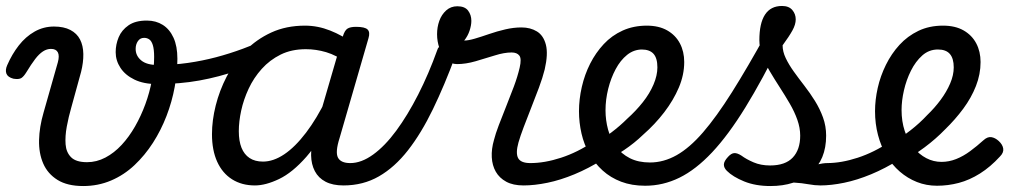

<svg xmlns="http://www.w3.org/2000/svg" viewBox="-33 -605 3386 644"><path d="M246 19Q193 19 160 -1.5Q127 -22 112 -56.5Q97 -91 98 -135Q99 -179 113 -227L161 -396Q167 -418 161 -429.5Q155 -441 138 -441Q124 -441 111 -432.5Q98 -424 85 -407Q72 -390 55 -362Q47 -349 39 -343.5Q31 -338 12 -341Q-7 -346 -11.5 -358Q-16 -370 -9 -386Q7 -423 30 -452.5Q53 -482 83 -499Q113 -516 148 -516Q181 -516 203 -504.5Q225 -493 235.5 -472.5Q246 -452 246.5 -424Q247 -396 239 -364L206 -244Q197 -213 191 -180.5Q185 -148 187 -121Q189 -94 205.5 -77.5Q222 -61 259 -61Q291 -61 320.5 -76.5Q350 -92 375 -119Q400 -146 420 -181Q440 -216 454.5 -255.5Q469 -295 476.5 -336Q484 -377 484 -414Q484 -440 479.5 -454Q475 -468 467.5 -473Q460 -478 451 -478Q433 -478 426.5 -492.5Q420 -507 427.5 -521.5Q435 -536 460 -536Q490 -536 513 -521.5Q536 -507 549 -478.5Q562 -450 562 -408Q562 -363 553 -313.5Q544 -264 525.5 -216Q507 -168 480 -126Q453 -84 418 -51Q383 -18 339.5 0.5Q296 19 246 19Z M494 -323Q449 -323 418 -338Q387 -353 371 -377.5Q355 -402 355 -430Q355 -456 365 -480Q375 -504 398 -520Q421 -536 459 -536Q475 -536 477.5 -521.5Q480 -507 472.5 -492.5Q465 -478 450 -478Q437 -478 429.5 -467Q422 -456 422 -441Q422 -418 440.5 -402.5Q459 -387 496 -387Q549 -387 597.5 -394Q646 -401 691.5 -413Q737 -425 781.5 -441.5Q826 -458 869 -477Q886 -484 894 -471.5Q902 -459 900.5 -442Q899 -425 887 -419Q825 -390 763.5 -368.5Q702 -347 636 -335Q570 -323 494 -323Z M822 17Q778 17 745.5 -3.5Q713 -24 695.5 -62.5Q678 -101 678 -155Q678 -201 690.5 -251Q703 -301 727.5 -348.5Q752 -396 789.5 -434.5Q827 -473 877 -496Q927 -519 990 -519Q1033 -519 1074.5 -502.5Q1116 -486 1149 -461L1137 -391Q1095 -420 1061 -430Q1027 -440 993 -440Q945 -440 908.5 -422Q872 -404 845 -374Q818 -344 801 -307.5Q784 -271 776 -234Q768 -197 768 -165Q768 -132 777 -109.5Q786 -87 804 -75Q822 -63 849 -63Q884 -63 920.5 -87.5Q957 -112 993.5 -160Q1030 -208 1062 -274L1083 -227Q1042 -133 995 -79.5Q948 -26 903 -4.5Q858 17 822 17ZM1119 17Q1083 17 1059 4.5Q1035 -8 1023 -31Q1011 -54 1010.5 -84Q1010 -114 1020 -150L1117 -483Q1123 -503 1132.5 -509Q1142 -515 1161 -515Q1191 -515 1200 -506Q1209 -497 1203 -477L1106 -142Q1091 -95 1100.5 -76.5Q1110 -58 1142 -58Q1155 -58 1161 -46.5Q1167 -35 1165 -20.5Q1163 -6 1151.5 5.5Q1140 17 1119 17Z M1119 17Q1100 17 1094.5 5.5Q1089 -6 1093.5 -20.5Q1098 -35 1110.5 -46.5Q1123 -58 1142 -58Q1179 -58 1218.5 -86.5Q1258 -115 1296 -166.5Q1334 -218 1369.5 -287.5Q1405 -357 1434 -438Q1437 -449 1448.5 -451.5Q1460 -454 1472.5 -451Q1485 -448 1492.5 -440Q1500 -432 1495 -419Q1458 -319 1419 -238.5Q1380 -158 1335.5 -101Q1291 -44 1238 -13.5Q1185 17 1119 17Z M1723 17Q1688 17 1665 4.5Q1642 -8 1630 -29Q1618 -50 1616.5 -77.5Q1615 -105 1624 -136Q1629 -156 1640 -185Q1651 -214 1664.5 -247.5Q1678 -281 1690.5 -314.5Q1703 -348 1710 -378Q1717 -408 1709 -418.5Q1701 -429 1683 -429Q1658 -429 1626.5 -419Q1595 -409 1562 -399.5Q1529 -390 1500 -390Q1479 -390 1464 -405Q1449 -420 1441 -443Q1433 -466 1433 -490Q1433 -514 1440.5 -535Q1448 -556 1463.5 -570Q1479 -584 1501 -584Q1526 -584 1537 -569.5Q1548 -555 1548 -535Q1548 -520 1542 -502Q1536 -484 1524 -469Q1538 -469 1560 -475.5Q1582 -482 1608 -491Q1634 -500 1662 -506.5Q1690 -513 1716 -513Q1746 -513 1768 -499.5Q1790 -486 1798 -455Q1806 -424 1794 -372Q1787 -344 1774.5 -310.5Q1762 -277 1748.5 -243Q1735 -209 1723.5 -178.5Q1712 -148 1706 -127Q1696 -91 1705 -74.5Q1714 -58 1746 -58Q1760 -58 1766.5 -46.5Q1773 -35 1770.5 -20.5Q1768 -6 1756 5.5Q1744 17 1723 17Z M1723 17Q1704 17 1698.5 5.5Q1693 -6 1697.5 -20.5Q1702 -35 1714.5 -46.5Q1727 -58 1746 -58Q1794 -58 1849 -76Q1904 -94 1956 -129Q1968 -136 1978 -130.5Q1988 -125 1994 -113.5Q2000 -102 1999.5 -89.5Q1999 -77 1989 -70Q1941 -40 1894 -20.5Q1847 -1 1803.5 8Q1760 17 1723 17Z M1956 -121Q1989 -139 2018 -161Q2047 -183 2071 -207Q2100 -233 2123 -262Q2146 -291 2159 -321.5Q2172 -352 2172 -379Q2172 -410 2159 -424.5Q2146 -439 2119 -439Q2105 -439 2098.5 -451Q2092 -463 2093.5 -479Q2095 -495 2105.5 -507Q2116 -519 2136 -519Q2177 -519 2205 -503Q2233 -487 2247.5 -459.5Q2262 -432 2262 -397Q2262 -354 2244 -311.5Q2226 -269 2195 -228.5Q2164 -188 2124 -153Q2095 -125 2060 -101.5Q2025 -78 1988 -58Z M2131 18Q2086 18 2050.5 4.5Q2015 -9 1988.5 -33Q1962 -57 1944 -88.5Q1926 -120 1917.5 -157Q1909 -194 1909 -232Q1909 -272 1918.5 -313.5Q1928 -355 1946.5 -391.5Q1965 -428 1992 -457Q2019 -486 2055.5 -502.5Q2092 -519 2137 -519Q2146 -519 2148.5 -507Q2151 -495 2148 -479Q2145 -463 2137.5 -451Q2130 -439 2121 -439Q2093 -439 2070.5 -421Q2048 -403 2032 -373Q2016 -343 2007 -307Q1998 -271 1998 -235Q1998 -202 2006.5 -170.5Q2015 -139 2033 -114Q2051 -89 2079.5 -74.5Q2108 -60 2147 -60Q2193 -60 2236.5 -84.5Q2280 -109 2325 -161Q2370 -213 2422 -295.5Q2474 -378 2538 -494Q2545 -506 2559 -503.5Q2573 -501 2583.5 -491Q2594 -481 2588 -467Q2524 -337 2467 -244.5Q2410 -152 2355.5 -94Q2301 -36 2246 -9Q2191 18 2131 18Z M2720 17Q2700 17 2678.5 13Q2657 9 2631.5 7.5Q2606 6 2572 13L2603 -17Q2633 -30 2659 -39Q2685 -48 2706.5 -53Q2728 -58 2742 -58Q2751 -58 2753.5 -46.5Q2756 -35 2752 -20.5Q2748 -6 2739.5 5.5Q2731 17 2720 17ZM2551 19Q2501 19 2463 3.5Q2425 -12 2405 -32Q2395 -42 2395 -53Q2395 -64 2409 -79Q2420 -91 2430 -91.5Q2440 -92 2454 -83Q2470 -71 2494.5 -60.5Q2519 -50 2550 -50Q2601 -50 2626 -76.5Q2651 -103 2651 -150Q2651 -176 2641.5 -203Q2632 -230 2616 -257.5Q2600 -285 2582.5 -312Q2565 -339 2549 -366Q2533 -393 2523.5 -419Q2514 -445 2514 -470Q2514 -527 2533 -556Q2552 -585 2590 -585Q2613 -585 2624.5 -571.5Q2636 -558 2636 -540Q2636 -523 2625 -503Q2614 -483 2592 -453Q2592 -432 2602.5 -410Q2613 -388 2629.5 -365Q2646 -342 2665 -317.5Q2684 -293 2700.5 -266.5Q2717 -240 2727.5 -211Q2738 -182 2738 -150Q2738 -69 2686.5 -25Q2635 19 2551 19Z M2718 17Q2699 17 2693.5 5.5Q2688 -6 2692.5 -20.5Q2697 -35 2709.5 -46.5Q2722 -58 2741 -58Q2789 -58 2844 -76Q2899 -94 2951 -129Q2963 -136 2973 -130.5Q2983 -125 2989 -113.5Q2995 -102 2994.5 -89.5Q2994 -77 2984 -70Q2936 -40 2889 -20.5Q2842 -1 2798.5 8Q2755 17 2718 17Z M2954 -123Q2989 -143 3020.5 -167.5Q3052 -192 3077 -219Q3102 -243 3122 -270Q3142 -297 3154 -325Q3166 -353 3166 -379Q3166 -409 3153 -424Q3140 -439 3113 -439Q3083 -439 3060.5 -419Q3038 -399 3022.5 -368Q3007 -337 2999 -302Q2991 -267 2991 -236Q2991 -198 3001.5 -166Q3012 -134 3031 -110.5Q3050 -87 3074 -74.5Q3098 -62 3125 -62Q3150 -62 3174 -71.5Q3198 -81 3221 -98Q3244 -115 3265 -134Q3279 -147 3292 -145Q3305 -143 3317 -132Q3330 -120 3332 -106.5Q3334 -93 3321 -80Q3289 -45 3254 -23Q3219 -1 3183 8.5Q3147 18 3110 18Q3074 18 3042.5 5.5Q3011 -7 2985 -29.5Q2959 -52 2940.5 -83Q2922 -114 2912 -152Q2902 -190 2902 -232Q2902 -270 2911 -310Q2920 -350 2938.5 -387.5Q2957 -425 2984 -454.5Q3011 -484 3047.5 -501.5Q3084 -519 3130 -519Q3171 -519 3199 -503Q3227 -487 3241.5 -459.5Q3256 -432 3256 -397Q3256 -356 3240.5 -316.5Q3225 -277 3198 -240.5Q3171 -204 3137 -171Q3106 -139 3068.5 -111Q3031 -83 2989 -61Z"/></svg>

Font: Playwrite TZ
Style: Regular
Weight: 400
Designer: Veronika Burian, José Scaglione
Foundry: TypeTogether
Version: Version 1.002